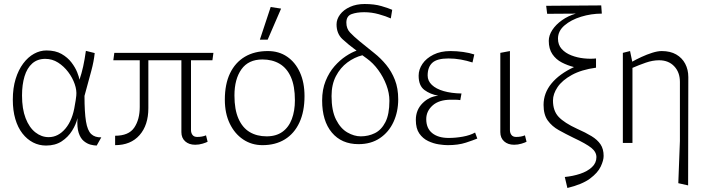

<svg xmlns="http://www.w3.org/2000/svg" viewBox="-20 -714 3535 959"><path d="M210 13Q175 13 145 -2.5Q115 -18 92 -47.5Q69 -77 56.5 -119.5Q44 -162 44 -216Q44 -274 58 -319.5Q72 -365 96 -397Q120 -429 150 -445.5Q180 -462 212 -462Q257 -462 287.5 -444.5Q318 -427 337 -402Q356 -377 365.5 -353Q375 -329 377 -316Q388 -348 395.5 -382.5Q403 -417 409 -460L453 -449Q449 -408 436 -360Q423 -312 402 -235Q402 -153 409.5 -107.5Q417 -62 435.5 -44.5Q454 -27 486 -28L463 13Q450 13 432.5 8.5Q415 4 398.5 -9.5Q382 -23 373 -50.5Q364 -78 367 -124Q360 -93 340 -61Q320 -29 288 -8Q256 13 210 13ZM223 -29Q271 -29 307 -72Q343 -115 354 -190Q356 -201 358 -213Q360 -225 361 -236Q364 -263 353 -294.5Q342 -326 320.5 -354.5Q299 -383 270 -401.5Q241 -420 206 -420Q167 -420 141 -397Q115 -374 102.5 -332.5Q90 -291 90 -237Q90 -170 108 -123.5Q126 -77 156.5 -53Q187 -29 223 -29Z M555 11V-36Q623 -36 650.5 -76.5Q678 -117 678 -180Q678 -216 678 -256.5Q678 -297 678 -338Q678 -379 678 -414L721 -423Q721 -366 721 -298.5Q721 -231 721 -174Q721 -89 677 -39Q633 11 555 11ZM955 9Q924 9 905 -8Q886 -25 886 -54V-419L934 -428V-64Q934 -50 941.5 -40Q949 -30 965 -30Q990 -30 1009 -38L1017 -6Q1010 -2 992 3.5Q974 9 955 9ZM546 -413 551 -450H1046L1041 -413Z M1291 11Q1237 11 1194.5 -17.5Q1152 -46 1127.5 -97Q1103 -148 1103 -216Q1103 -294 1129 -348Q1155 -402 1203 -430.5Q1251 -459 1318 -459Q1373 -459 1414 -431Q1455 -403 1478 -352.5Q1501 -302 1501 -234Q1501 -157 1475.5 -102Q1450 -47 1403 -18Q1356 11 1291 11ZM1312 -33Q1359 -33 1390.5 -55.5Q1422 -78 1437.5 -119Q1453 -160 1453 -213Q1453 -284 1433 -329Q1413 -374 1376.5 -395.5Q1340 -417 1291 -417Q1221 -417 1186 -368Q1151 -319 1151 -237Q1151 -167 1171 -121.5Q1191 -76 1227 -54.5Q1263 -33 1312 -33ZM1278 -516 1332 -679 1384 -671 1317 -516Z M1771 6Q1686 6 1637.5 -52Q1589 -110 1589 -212Q1589 -267 1606.5 -310Q1624 -353 1651 -383.5Q1678 -414 1707.5 -433.5Q1737 -453 1761 -461Q1720 -491 1690.5 -518.5Q1661 -546 1661 -592Q1661 -618 1678.5 -641.5Q1696 -665 1728 -679.5Q1760 -694 1801 -694Q1850 -694 1885.5 -683.5Q1921 -673 1939 -665L1932 -622Q1908 -633 1872 -643Q1836 -653 1799 -653Q1762 -653 1736 -643.5Q1710 -634 1710 -601Q1710 -571 1728.5 -551.5Q1747 -532 1776 -508L1849 -449Q1882 -423 1909 -390Q1936 -357 1952.5 -315Q1969 -273 1969 -218Q1969 -156 1945.5 -105Q1922 -54 1877.5 -24Q1833 6 1771 6ZM1782 -33Q1820 -33 1852.5 -49Q1885 -65 1905 -104Q1925 -143 1925 -211Q1925 -249 1910 -289Q1895 -329 1869.5 -364Q1844 -399 1812 -422L1790 -438Q1750 -428 1715 -402Q1680 -376 1658 -334Q1636 -292 1636 -234Q1636 -161 1658.5 -116.5Q1681 -72 1715 -52.5Q1749 -33 1782 -33Z M2216 11Q2198 11 2171.5 7Q2145 3 2118.5 -9.5Q2092 -22 2074.5 -47Q2057 -72 2057 -115Q2057 -165 2090.5 -198.5Q2124 -232 2169 -236Q2129 -243 2100 -264.5Q2071 -286 2071 -336Q2071 -367 2090 -395Q2109 -423 2145 -441Q2181 -459 2230 -459Q2261 -459 2293 -454.5Q2325 -450 2349 -442L2340 -402Q2312 -411 2282 -416.5Q2252 -422 2220 -422Q2163 -422 2139.5 -400.5Q2116 -379 2116 -337Q2116 -310 2137 -290Q2158 -270 2196 -259Q2234 -248 2285 -247L2279 -214Q2273 -215 2265.5 -215.5Q2258 -216 2250 -216Q2242 -216 2233 -216Q2173 -216 2141 -187.5Q2109 -159 2109 -119Q2109 -73 2139 -49Q2169 -25 2221 -25Q2256 -25 2292 -31.5Q2328 -38 2353 -52L2364 -22Q2345 -14 2307 -1.5Q2269 11 2216 11Z M2548 9Q2517 9 2498 -8Q2479 -25 2479 -54V-450L2527 -459V-64Q2527 -50 2534.5 -40Q2542 -30 2558 -30Q2583 -30 2602 -38L2610 -6Q2603 -2 2585 3.5Q2567 9 2548 9Z M2814 225 2801 170Q2842 166 2878 154Q2914 142 2936.5 121Q2959 100 2959 71Q2959 45 2933.5 24.5Q2908 4 2844 -26Q2805 -45 2771 -64Q2737 -83 2716 -112Q2695 -141 2695 -190Q2695 -249 2734.5 -297Q2774 -345 2847 -379Q2815 -387 2786 -402Q2757 -417 2739 -443.5Q2721 -470 2721 -510Q2721 -537 2738.5 -564Q2756 -591 2787 -613Q2818 -635 2856 -646L2713 -645L2708 -685L2983 -687L2986 -646Q2933 -646 2882.5 -630.5Q2832 -615 2799.5 -587Q2767 -559 2767 -521Q2767 -490 2785.5 -469.5Q2804 -449 2833.5 -437.5Q2863 -426 2896 -422.5Q2929 -419 2957 -422V-376Q2884 -366 2836 -339.5Q2788 -313 2765 -279Q2742 -245 2742 -212Q2742 -160 2770.5 -130Q2799 -100 2862 -71Q2905 -52 2934.5 -34Q2964 -16 2979.5 7Q2995 30 2995 65Q2995 87 2980.5 118Q2966 149 2927 178Q2888 207 2814 225Z M3417 212 3368 201 3376 -10V-305Q3376 -353 3347.5 -383Q3319 -413 3272 -413Q3240 -413 3205.5 -401Q3171 -389 3139 -375V0H3091V-450L3127 -459L3138 -406Q3157 -417 3184 -429.5Q3211 -442 3238 -450.5Q3265 -459 3285 -459Q3328 -459 3357.5 -442Q3387 -425 3402.5 -395.5Q3418 -366 3418 -329Z"/></svg>

Font: Ancizar Sans Thin
Style: Regular
Weight: 100
Designer: Cesar Puertas, Viviana Monsalve, Julian Moncada, Julian Prieto, Jose Castro, Mariel Hernandez, Felipe Aragon, Sara Alarc
Version: Version 8.100